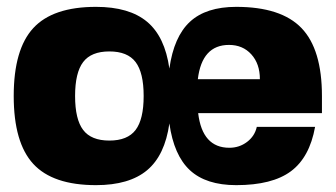

<svg xmlns="http://www.w3.org/2000/svg" viewBox="-20 -530 979 560"><path d="M558 -200Q570 -99 649 -99Q678 -99 700.5 -116Q723 -133 729 -160H899Q883 -71 828.5 -30.5Q774 10 669 10Q581 10 534 -33.5Q487 -77 474 -170Q461 -77 409 -33.5Q357 10 260 10Q134 10 77 -52Q20 -114 20 -250Q20 -386 77 -448Q134 -510 260 -510Q357 -510 409 -466.5Q461 -423 474 -330Q487 -423 534 -466.5Q581 -510 669 -510Q800 -510 859.5 -448Q919 -386 919 -250V-200ZM222.5 -349Q199 -318 199 -250Q199 -182 222.5 -151Q246 -120 299 -120Q352 -120 375.5 -151Q399 -182 399 -250Q399 -318 375.5 -349Q352 -380 299 -380Q246 -380 222.5 -349ZM648 -399Q569 -399 557 -299H738Q738 -344 713 -371.5Q688 -399 648 -399Z"/></svg>

Font: Fivo Sans Modern Heavy
Style: Regular
Weight: 900
Designer: Alexander Slobzheninov
Foundry: Alexander Slobzheninov
Version: 1.0